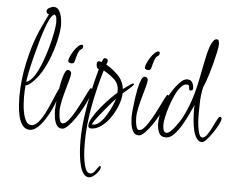

<svg xmlns="http://www.w3.org/2000/svg" viewBox="-62 -785 1358 1116"><g transform="rotate(5 617.5 -226.5)"><path d="M130 13Q103 13 87 -8.5Q71 -30 64 -61.5Q57 -93 55 -124Q53 -155 53 -173Q53 -274 76 -377Q87 -425 97.5 -461Q108 -497 120 -528Q132 -559 147.5 -592Q163 -625 183 -667H180Q174 -667 170.5 -672.5Q167 -678 167 -683Q167 -695 182 -703Q197 -711 207 -711Q228 -711 239 -692.5Q250 -674 254 -650.5Q258 -627 258 -611Q258 -591 255 -570Q248 -520 230.5 -463Q213 -406 186.5 -354.5Q160 -303 122 -266Q115 -260 104.5 -251.5Q94 -243 83 -243Q80 -209 80 -173Q80 -160 81.5 -134.5Q83 -109 88.5 -81.5Q94 -54 105.5 -34.5Q117 -15 136 -15Q157 -15 176.5 -37.5Q196 -60 213 -93.5Q230 -127 244 -160.5Q258 -194 267.5 -216.5Q277 -239 281 -240Q284 -236 284 -228Q284 -211 275 -182Q266 -153 250.5 -119.5Q235 -86 215 -55.5Q195 -25 173.5 -6Q152 13 130 13ZM85 -263Q108 -269 129.5 -301Q151 -333 169 -379Q187 -425 200.5 -473.5Q214 -522 221.5 -562.5Q229 -603 229 -623Q229 -633 227 -648.5Q225 -664 212 -668Q211 -664 207.5 -662Q204 -660 202 -658Q190 -645 175 -608Q160 -571 145.5 -521Q131 -471 118 -420Q105 -369 96 -326.5Q87 -284 85 -263Z M337 -393Q330 -393 324 -396.5Q318 -400 318 -407Q318 -415 325 -431.5Q332 -448 343 -465Q354 -482 366.5 -494Q379 -506 389 -506Q397 -506 397 -496Q397 -484 384 -477Q376 -472 370.5 -458Q365 -444 361.5 -429Q358 -414 355 -405Q352 -393 337 -393ZM317 -10Q294 -10 283 -29.5Q272 -49 269 -74.5Q266 -100 266 -116Q266 -126 268.5 -153Q271 -180 275.5 -213.5Q280 -247 286.5 -279Q293 -311 302 -332Q311 -353 321 -353Q329 -353 335 -348Q341 -343 341 -335Q341 -323 334 -297Q327 -271 317.5 -238Q308 -205 300.5 -171.5Q293 -138 293 -111Q293 -104 294.5 -87Q296 -70 301 -55.5Q306 -41 317 -41Q332 -41 350 -63Q368 -85 386.5 -117.5Q405 -150 421 -182.5Q437 -215 448 -237Q459 -259 463 -259Q468 -259 469.5 -255.5Q471 -252 471 -248Q471 -235 460 -206.5Q449 -178 431 -144.5Q413 -111 392 -80.5Q371 -50 351 -30Q331 -10 317 -10Z M497 258Q478 258 465 241Q452 224 445 197.5Q438 171 434.5 142.5Q431 114 430 89.5Q429 65 429 52Q429 -17 439 -90Q449 -163 465 -235.5Q481 -308 499 -373Q491 -375 487.5 -384.5Q484 -394 484 -401Q484 -419 496 -419Q503 -419 512 -416Q515 -423 518.5 -431.5Q522 -440 531 -440Q537 -440 542 -436Q547 -432 547 -425Q547 -421 544.5 -414.5Q542 -408 540 -404Q578 -382 610.5 -349.5Q643 -317 648 -270Q652 -273 664.5 -282Q677 -291 689.5 -299.5Q702 -308 705 -308Q710 -308 710 -303Q710 -299 697 -286.5Q684 -274 669 -262Q654 -250 649 -245Q649 -217 635.5 -179.5Q622 -142 599 -107Q576 -72 546 -49Q516 -26 484 -26Q467 -26 467 -42Q467 -62 484.5 -91Q502 -120 527.5 -151Q553 -182 578 -207.5Q603 -233 619 -246V-253Q621 -296 592 -323Q563 -350 528 -368Q497 -266 476 -154.5Q455 -43 455 64Q455 75 456 102.5Q457 130 461.5 160.5Q466 191 475.5 213Q485 235 502 235Q515 235 525 223Q535 211 543 199Q551 187 556 187Q560 187 560 194Q560 205 549 220.5Q538 236 523 247Q508 258 497 258ZM492 -49Q513 -49 533 -67.5Q553 -86 569.5 -113.5Q586 -141 598 -168Q610 -195 614 -211Q608 -205 593.5 -188.5Q579 -172 561 -150.5Q543 -129 526.5 -108.5Q510 -88 499 -72Q488 -56 488 -51Q488 -49 492 -49Z M784 -393Q777 -393 771 -396.5Q765 -400 765 -407Q765 -415 772 -431.5Q779 -448 790 -465Q801 -482 813.5 -494Q826 -506 836 -506Q844 -506 844 -496Q844 -484 831 -477Q823 -472 817.5 -458Q812 -444 808.5 -429Q805 -414 802 -405Q799 -393 784 -393ZM764 -10Q741 -10 730 -29.5Q719 -49 716 -74.5Q713 -100 713 -116Q713 -126 715.5 -153Q718 -180 722.5 -213.5Q727 -247 733.5 -279Q740 -311 749 -332Q758 -353 768 -353Q776 -353 782 -348Q788 -343 788 -335Q788 -323 781 -297Q774 -271 764.5 -238Q755 -205 747.5 -171.5Q740 -138 740 -111Q740 -104 741.5 -87Q743 -70 748 -55.5Q753 -41 764 -41Q779 -41 797 -63Q815 -85 833.5 -117.5Q852 -150 868 -182.5Q884 -215 895 -237Q906 -259 910 -259Q915 -259 916.5 -255.5Q918 -252 918 -248Q918 -235 907 -206.5Q896 -178 878 -144.5Q860 -111 839 -80.5Q818 -50 798 -30Q778 -10 764 -10Z M1133 -3Q1114 -3 1101.5 -21.5Q1089 -40 1082.5 -68Q1076 -96 1073.5 -126.5Q1071 -157 1071 -181Q1071 -192 1071 -200.5Q1071 -209 1072 -215Q1063 -196 1047.5 -162Q1032 -128 1012 -94Q992 -60 969 -36Q946 -12 922 -12Q891 -12 880.5 -36.5Q870 -61 870 -86Q870 -120 880.5 -164Q891 -208 907 -238Q913 -250 925 -270Q937 -290 952.5 -310.5Q968 -331 984.5 -345Q1001 -359 1016 -359Q1038 -359 1046.5 -343.5Q1055 -328 1055 -309Q1055 -296 1040 -296Q1033 -296 1032.5 -304.5Q1032 -313 1030 -321Q1028 -329 1016 -329Q998 -329 981 -309Q964 -289 949.5 -257.5Q935 -226 924 -192Q913 -158 907 -129Q901 -100 901 -85Q901 -74 904.5 -56.5Q908 -39 924 -39Q933 -39 945.5 -50Q958 -61 970.5 -77.5Q983 -94 993 -109Q1003 -124 1007 -131Q1035 -186 1051 -232.5Q1067 -279 1077 -323Q1087 -367 1096 -415Q1105 -463 1118 -520Q1120 -529 1126.5 -550Q1133 -571 1143.5 -588.5Q1154 -606 1167 -606Q1177 -606 1179.5 -596Q1182 -586 1182 -579Q1182 -563 1175.5 -532.5Q1169 -502 1160 -467Q1151 -432 1141.5 -401.5Q1132 -371 1126 -355Q1122 -345 1117 -333Q1112 -321 1110 -310Q1103 -279 1101.5 -241Q1100 -203 1100 -170Q1100 -162 1100.5 -139.5Q1101 -117 1104.5 -91.5Q1108 -66 1114.5 -48Q1121 -30 1133 -30Q1147 -30 1160.5 -49.5Q1174 -69 1186.5 -94.5Q1199 -120 1209 -139.5Q1219 -159 1225 -159Q1235 -159 1235 -147Q1235 -138 1223.5 -114.5Q1212 -91 1194.5 -65.5Q1177 -40 1160.5 -21.5Q1144 -3 1133 -3Z"/></g></svg>

Font: Licorice
Style: Regular
Weight: 400
Designer: Robert E. Leuschke
Foundry: Robert E. Leuschke
Version: Version 1.010; ttfautohint (v1.8.3)